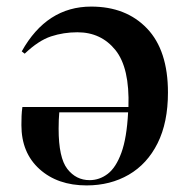

<svg xmlns="http://www.w3.org/2000/svg" viewBox="-20 -549 574 583"><path d="M243 14Q155 14 100 -35.5Q45 -85 45 -169Q45 -184 45.5 -197Q46 -210 48 -224H370Q374 -343 330.5 -397Q287 -451 215 -451Q173 -451 135 -438.5Q97 -426 55 -386L46 -393Q122 -529 257 -529Q363 -529 426.5 -462.5Q490 -396 490 -268Q490 -177 458.5 -114Q427 -51 371 -18.5Q315 14 243 14ZM252 -2Q282 -2 307 -21Q332 -40 348.5 -85Q365 -130 369 -208H160Q159 -197 158.5 -184.5Q158 -172 158 -158Q158 -70 184.5 -36Q211 -2 252 -2Z"/></svg>

Font: Literata 72pt Medium
Style: Regular
Weight: 500
Designer: Latin by Veronika Burian and Jose Scaglione. Greek by Irene Vlachou. Cyrillic by Vera Evstafieva.
Foundry: TypeTogether
Version: Version 3.002